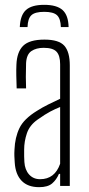

<svg xmlns="http://www.w3.org/2000/svg" viewBox="-20 -770 370 795"><path d="M142 5Q95 5 69.5 -21.5Q44 -48 41 -97Q40 -112 39.5 -123.5Q39 -135 40 -151Q42 -201 60.5 -239.5Q79 -278 133 -311Q153 -324 180 -337.5Q207 -351 229 -361V-504Q229 -540 214 -556Q199 -572 161 -572Q130 -572 110 -558.5Q90 -545 88 -509Q87 -479 87 -451.5Q87 -424 88 -404H49Q48 -433 47.5 -457Q47 -481 48 -502Q50 -555 76 -580.5Q102 -606 164 -606Q224 -606 246.5 -580.5Q269 -555 269 -499V0H229V-50H224Q214 -26 196 -10.5Q178 5 142 5ZM146 -28Q207 -28 229 -92V-327Q209 -319 188 -308Q167 -297 136 -275Q103 -252 91.5 -218.5Q80 -185 80 -150Q80 -136 80 -122.5Q80 -109 81 -99Q83 -67 100.5 -47.5Q118 -28 146 -28ZM62 -658H94Q95 -693 110 -707Q125 -721 163 -721Q201 -721 216 -707Q231 -693 232 -658H264Q263 -707 239 -728.5Q215 -750 163 -750Q111 -750 87.5 -728.5Q64 -707 62 -658Z"/></svg>

Font: Big Shoulders Text Thin
Style: Regular
Weight: 100
Designer: Patric King
Foundry: XO Type Co
Version: Version 1.000; ttfautohint (v1.8.2)